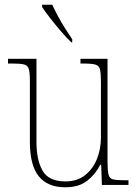

<svg xmlns="http://www.w3.org/2000/svg" viewBox="-20 -786 586 816"><path d="M257 10Q183 10 145 -36.5Q107 -83 107 -184V-442Q107 -477 102.5 -492.5Q98 -508 82.5 -512Q67 -516 32 -516H14V-536H135V-182Q135 -106 161 -60.5Q187 -15 258 -15Q308 -15 341.5 -41.5Q375 -68 392 -110.5Q409 -153 409 -202V-436Q409 -474 405 -490.5Q401 -507 385.5 -511.5Q370 -516 334 -516H322V-536H437V-97Q437 -61 441 -44.5Q445 -28 459.5 -24Q474 -20 505 -20H526V0H413L410 -86H406Q387 -47 351.5 -18.5Q316 10 257 10ZM283 -606Q264 -624 239.5 -652.5Q215 -681 192.5 -710Q170 -739 159 -756V-766H202Q212 -744 226.5 -717Q241 -690 257.5 -664Q274 -638 287 -619V-606Z"/></svg>

Font: Noto Serif Ethiopic SemiCondensed Thin
Style: Regular
Weight: 100
Width: 4
Designer: Monotype Design Team
Foundry: Monotype Imaging Inc.
Version: Version 2.102; ttfautohint (v1.8.4.7-5d5b)